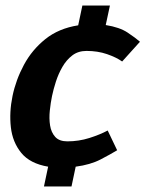

<svg xmlns="http://www.w3.org/2000/svg" viewBox="-20 -595 523 690"><path d="M419 -374Q398 -389 364.5 -400.5Q331 -412 291 -412Q261 -412 240 -396Q219 -380 204.5 -355Q190 -330 181 -302Q172 -274 167 -250Q162 -226 159 -197.5Q156 -169 160 -144Q164 -119 178.5 -103Q193 -87 222 -87Q263 -87 301 -99Q339 -111 367 -126L401 -55Q378 -41 341.5 -22Q305 -3 252 4L237 75H138L153 4Q88 -7 56.5 -45.5Q25 -84 19 -138Q13 -192 25 -250Q37 -308 66 -362Q95 -416 143 -454.5Q191 -493 261 -504L276 -575H375L360 -505Q410 -497 438.5 -478Q467 -459 483 -445Z"/></svg>

Font: Epunda Sans
Style: Bold Italic
Weight: 700
Italic angle: -12.0243°
Designer: Simon Atzbach
Foundry: typofactur
Version: Version 2.204; ttfautohint (v1.8.4.7-5d5b)